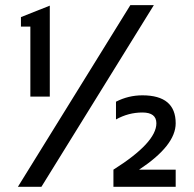

<svg xmlns="http://www.w3.org/2000/svg" viewBox="-20 -718 744 738"><path d="M139.2 0H48.8L481 -698.2H571.3ZM96.7 -346.7V-615.7H60.5V-652.3L171.4 -696.3V-346.7ZM416 0V-65.9Q581.1 -169.9 581.1 -244.1Q581.1 -285.6 527.3 -285.6Q473.6 -285.6 425.8 -258.8V-327.1Q473.6 -351.6 527.3 -351.6Q655.3 -351.6 655.3 -244.1Q655.3 -158.7 514.6 -65.9H655.3V0Z"/></svg>

Font: Voltera
Style: Regular
Weight: 400
Designer: Bernd Montag
Version: Version 1.301